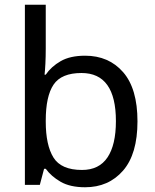

<svg xmlns="http://www.w3.org/2000/svg" viewBox="-20 -780 655 810"><path d="M173 -575Q173 -541 171.5 -511.5Q170 -482 168 -465H173Q196 -499 236 -522Q276 -545 339 -545Q439 -545 499.5 -475.5Q560 -406 560 -268Q560 -130 499 -60Q438 10 339 10Q276 10 236 -13Q196 -36 173 -68H166L148 0H85V-760H173ZM324 -472Q239 -472 206 -423Q173 -374 173 -271V-267Q173 -168 205.5 -115.5Q238 -63 326 -63Q398 -63 433.5 -116Q469 -169 469 -269Q469 -472 324 -472Z"/></svg>

Font: Noto Sans Old Italic
Style: Regular
Weight: 400
Designer: Monotype Design Team
Foundry: Monotype Imaging Inc.
Version: Version 2.003; ttfautohint (v1.8.4.7-5d5b)